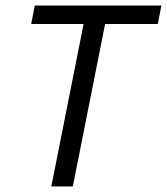

<svg xmlns="http://www.w3.org/2000/svg" viewBox="-20 -676 605 696"><path d="M166 0 283 -589H93L106 -656H565L552 -589H361L244 0Z"/></svg>

Font: Matigon Symbol
Style: Regular
Weight: 400
Designer: Paul D. Hunt
Foundry: Adobe Systems Incorporated
Version: Version 2.021;PS 2.000;hotconv 1.0.86;makeotf.lib2.5.63406